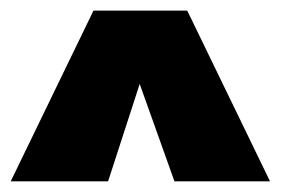

<svg xmlns="http://www.w3.org/2000/svg" viewBox="-20 -866 525 359"><path d="M330.1 -846.2 484.9 -526.9H306.2L241.2 -709L182.1 -526.9H0L154.8 -846.2Z"/></svg>

Font: Fira Sans Compressed Heavy
Style: Regular
Weight: 900
Width: 1
Designer: Carrois Corporate & Edenspiekermann AG
Foundry: Carrois Corporate GbR & Edenspiekermann AG
Version: Version 4.203;PS 004.203;hotconv 1.0.88;makeotf.lib2.5.64775